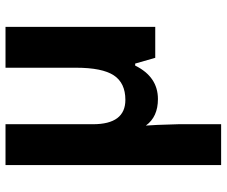

<svg xmlns="http://www.w3.org/2000/svg" viewBox="-83 -503 826 700"><g transform="rotate(-90 330.0 -153.0)"><path d="M318.8 9.8Q253.9 9.8 222.2 -34.2L224.6 7.3L227.1 84V240.2H78.1V-545.9H227.1V-227.1Q227.1 -108.9 315.9 -108.9Q377.4 -108.9 405.3 -151.1Q433.1 -193.4 433.1 -289.1V-545.9H582V0H469.2L448.2 -73.2H440.9Q399.9 9.8 318.8 9.8Z"/></g></svg>

Font: OpenSans-Bold
Style: Bold
Weight: 700
Foundry: Ascender Corporation
Version: Version 1.10